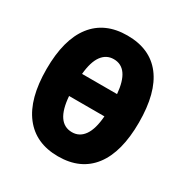

<svg xmlns="http://www.w3.org/2000/svg" viewBox="-168 -863 977 1012"><g transform="rotate(30 320.5 -357.5)"><path d="M602 -358Q602 -178 530 -84Q458 10 321 10Q185 10 112 -84.5Q39 -179 39 -359Q39 -538 111.5 -631.5Q184 -725 321 -725Q459 -725 530.5 -632Q602 -539 602 -358ZM321 -581Q276 -581 248.5 -543.5Q221 -506 214 -430H427Q414 -581 321 -581ZM321 -137Q367 -137 394.5 -176.5Q422 -216 428 -295H213Q225 -137 321 -137Z"/></g></svg>

Font: Noto Sans ExtraCondensed Black
Style: Regular
Weight: 900
Width: 2
Designer: Monotype Design Team
Foundry: Monotype Imaging Inc.
Version: Version 2.013; ttfautohint (v1.8.4.7-5d5b)